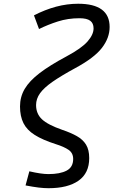

<svg xmlns="http://www.w3.org/2000/svg" viewBox="-20 -762 626 1016"><path d="M236.8 233.9Q212.9 233.9 184.6 230.5Q156.2 227.1 115.2 219.2L135.3 144.5Q198.2 159.2 236.3 159.2Q297.9 159.2 332.5 140.9Q367.2 122.6 367.2 79.1Q367.2 47.9 343.3 31.2Q319.3 14.6 275.9 1Q205.6 -21.5 163.8 -47.9Q122.1 -74.2 104 -110.6Q85.9 -147 85.9 -198.7Q85.9 -249.5 110.8 -291.7Q135.7 -334 189.7 -375.2Q243.7 -416.5 331.5 -463.4Q411.6 -506.3 443.4 -542.7Q475.1 -579.1 475.1 -611.8Q475.1 -639.2 457.3 -652.3Q439.5 -665.5 400.4 -665.5Q339.4 -665.5 286.1 -648.4Q232.9 -631.3 186.5 -608.4L159.7 -680.7Q218.3 -710.9 276.6 -726.6Q335 -742.2 393.6 -742.2Q560.1 -742.2 560.1 -619.1Q560.1 -561.5 519.3 -508.5Q478.5 -455.6 377.9 -401.4Q304.2 -361.3 258.5 -329.6Q212.9 -297.9 191.9 -268.6Q170.9 -239.3 170.9 -206.1Q170.9 -160.2 201.9 -130.9Q232.9 -101.6 310.1 -74.7Q355 -59.6 386.7 -41.7Q418.5 -23.9 435.3 3.4Q452.1 30.8 452.1 74.7Q452.1 154.3 395.5 194.1Q338.9 233.9 236.8 233.9Z"/></svg>

Font: Cascadia Code NF SemiLight
Style: Italic
Weight: 350
Italic angle: -10°
Monospace: yes
Designer: Aaron Bell
Foundry: Saja Typeworks
Version: Version 2404.023; ttfautohint (v1.8.4)